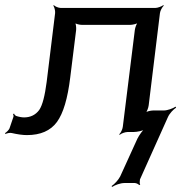

<svg xmlns="http://www.w3.org/2000/svg" viewBox="-22 -515 707 749"><path d="M558 -104 602 -464C603 -473 611 -488 617 -493L615 -495C609 -490 593 -484 584 -484H215C206 -484 192 -490 188 -495L186 -493C190 -488 194 -473 193 -464L160 -195C153 -142 144 -105 131 -86C117 -67 97 -57 72 -57C63 -57 52 -59 40 -63C37 -65 33 -69 33 -72L29 -70C30 -67 32 -62 30 -58L15 -14C12 -7 3 1 -2 4L-1 8C4 5 17 2 24 4C46 9 66 12 83 12C136 12 175 -5 200 -39C225 -73 242 -131 252 -213L275 -398C276 -407 274 -424 270 -429L267 -427C272 -422 288 -418 297 -418H486C495 -418 513 -422 518 -427L517 -429C511 -424 505 -407 504 -398L457 -20C456 -11 449 4 443 9L445 11C450 6 466 0 475 0H498C513 0 537 -5 547 -12L545 -15C535 -8 521 12 514 26L447 173C440 187 424 204 413 211L416 214C426 207 448 199 463 199H504C510 199 519 204 521 207L525 205C522 201 523 191 524 185L633 -58C639 -72 655 -89 665 -95L663 -99C653 -92 631 -84 617 -84H575C566 -84 549 -80 543 -75L545 -73C551 -78 557 -95 558 -104Z"/></svg>

Font: Gamestation Storm Oblique 
Style: Italic
Weight: 400
Designer: Jonas Hecksher
Foundry: Jonas Hecksher, Playtypeª, e-types AS
Version: Version 1.003